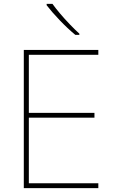

<svg xmlns="http://www.w3.org/2000/svg" viewBox="-20 -972 590 992"><path d="M488 0H103V-714H488V-689H129V-389H468V-364H129V-25H488ZM251 -952Q266 -931 290 -902.5Q314 -874 341 -846Q368 -818 390 -798V-792H369Q329 -825 288 -868Q247 -911 221 -945V-952Z"/></svg>

Font: Noto Sans Myanmar UI Thin
Style: Regular
Weight: 100
Designer: Monotype Design Team
Foundry: Monotype Imaging Inc.
Version: Version 2.103; ttfautohint (v1.8.4.7-5d5b)